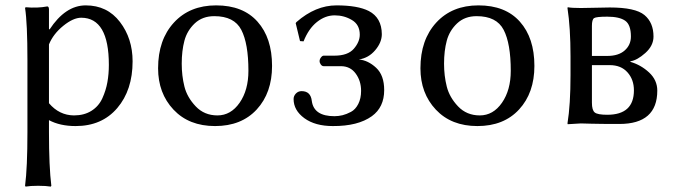

<svg xmlns="http://www.w3.org/2000/svg" viewBox="-20 -459 2508 714"><path d="M162.1 -293.9V-75.2Q200.2 -30.3 254.9 -29.8Q293 -29.8 320.1 -46.9Q347.2 -64 360.6 -93.5Q374 -123 379.4 -153.6Q384.8 -184.1 384.8 -217.8Q384.8 -392.6 282.2 -393.1Q252.4 -393.1 215.3 -363Q178.2 -333 162.1 -293.9ZM162.1 -352.1 164.1 -349.1Q223.1 -439 298.8 -439Q378.9 -439 426 -377.4Q473.1 -315.9 473.1 -231Q473.1 -124 416 -57.1Q358.9 9.8 261.2 9.8Q203.1 9.8 162.1 -12.2V32.2Q162.1 161.1 170.9 231.9L168.9 234.9Q150.9 231.9 121.8 231.9Q92.8 231.9 75.2 234.9L73.2 231.9Q82 165 82 32.2V-234.9Q82 -373 73.2 -429.2L75.2 -432.1Q119.1 -428.2 155.8 -435.1Q161.6 -435.1 162.1 -424.8Z M567.9 -205.1Q567.9 -311 626.7 -375Q685.5 -439 783.7 -439Q883.8 -439 937.7 -378.4Q991.7 -317.9 991.7 -213.9Q991.7 -113.8 934.8 -52Q877.9 9.8 779.8 9.8Q682.6 9.8 625.2 -51.3Q567.9 -112.3 567.9 -205.1ZM776.9 -398.9Q732.9 -398.9 704.3 -372.1Q675.8 -345.2 665.8 -307.6Q655.8 -270 655.8 -222.2Q655.8 -177.2 665.8 -137.2Q675.8 -97.2 707.8 -63.5Q739.7 -29.8 788.6 -29.8Q838.4 -29.8 871.1 -76.9Q903.8 -124 903.8 -195.8Q903.8 -296.9 877.4 -347.9Q851.1 -398.9 776.9 -398.9Z M1108.9 -305.2 1095.7 -306.2 1079.6 -373 1082.5 -377Q1153.3 -439 1231.4 -439Q1310.5 -439 1351.6 -418Q1399.4 -393.1 1399.9 -332Q1399.9 -301.3 1375.2 -272.2Q1350.6 -243.2 1314.5 -237.8Q1348.6 -234.9 1378.7 -207Q1408.7 -179.2 1408.7 -124Q1408.7 -60.1 1362.8 -26.9Q1311 10.3 1217.8 9.8Q1151.9 9.8 1111.8 -19.5Q1071.8 -48.8 1071.8 -90.8Q1071.8 -102.1 1080.3 -111.1Q1088.9 -120.1 1101.6 -120.1Q1135.7 -120.1 1139.6 -83Q1147.5 -26.9 1223.6 -26.9Q1238.8 -26.9 1253.7 -30.5Q1268.6 -34.2 1285.2 -43Q1301.8 -51.8 1312.3 -72.3Q1322.8 -92.8 1322.8 -121.1Q1322.8 -158.2 1302.7 -185.5Q1282.7 -212.9 1247.6 -212.9H1183.6Q1177.7 -212.9 1173.1 -219Q1168.5 -225.1 1168.5 -231.9Q1168.5 -238.8 1173.6 -245.4Q1178.7 -252 1183.6 -252H1223.6Q1273.4 -252 1295.7 -277.6Q1317.9 -303.2 1317.9 -330.1Q1317.9 -367.2 1288.8 -384.5Q1259.8 -401.9 1224.6 -401.9Q1189.5 -401.9 1158.4 -377Q1127.4 -352.1 1108.9 -305.2Z M1543.5 -205.1Q1543.5 -311 1602.3 -375Q1661.1 -439 1759.3 -439Q1859.4 -439 1913.3 -378.4Q1967.3 -317.9 1967.3 -213.9Q1967.3 -113.8 1910.4 -52Q1853.5 9.8 1755.4 9.8Q1658.2 9.8 1600.8 -51.3Q1543.5 -112.3 1543.5 -205.1ZM1752.4 -398.9Q1708.5 -398.9 1679.9 -372.1Q1651.4 -345.2 1641.4 -307.6Q1631.3 -270 1631.3 -222.2Q1631.3 -177.2 1641.4 -137.2Q1651.4 -97.2 1683.3 -63.5Q1715.3 -29.8 1764.2 -29.8Q1814 -29.8 1846.7 -76.9Q1879.4 -124 1879.4 -195.8Q1879.4 -296.9 1853 -347.9Q1826.7 -398.9 1752.4 -398.9Z M2181.2 -251H2238.3Q2280.3 -251 2303.2 -271.5Q2326.2 -292 2326.2 -323.2Q2326.2 -367.2 2304.7 -382.1Q2283.2 -397 2238.3 -397Q2197.3 -397 2189.2 -391.6Q2181.2 -386.2 2181.2 -362.8ZM2181.2 -216.8V-77.1Q2181.2 -49.3 2191.7 -40.8Q2202.1 -32.2 2238.3 -32.2Q2337.4 -32.2 2337.4 -123Q2337.4 -163.1 2313.5 -189.9Q2289.6 -216.8 2247.6 -216.8ZM2140.1 0 2091.3 2.9 2090.3 0Q2101.6 -68.8 2101.6 -180.2V-249Q2101.6 -356 2090.3 -429.2L2091.3 -432.1Q2105.5 -429.2 2140.1 -429.2Q2161.1 -429.2 2194.8 -430.2Q2228.5 -431.2 2247.6 -431.2Q2342.8 -431.2 2376.5 -403.1Q2410.2 -375 2410.2 -323.2Q2410.2 -289.1 2379.9 -262Q2349.6 -234.9 2324.2 -231V-229Q2363.3 -217.8 2393.8 -189.5Q2424.3 -161.1 2424.3 -122.1Q2424.3 2 2283.2 2Q2210 2 2177.5 1Q2145 0 2140.1 0Z"/></svg>

Font: Biolilbert
Style: Regular
Weight: 400
Designer: Philipp H. Poll
Foundry: Philipp H. Poll
Version: Version 1.1.0